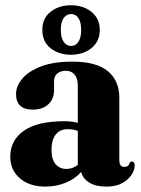

<svg xmlns="http://www.w3.org/2000/svg" viewBox="-20 -682 522 712"><path d="M18 -100.5Q18 -161.5 68.2 -197Q118.5 -232.5 219 -232.5Q247 -232.5 268.5 -226.5V-365.5Q268.5 -391 256.8 -405.2Q245 -419.5 224.5 -419.5Q203.5 -419.5 192 -409Q180.5 -398.5 180.5 -382.5V-347.5Q180.5 -315 159.2 -295.2Q138 -275.5 101.5 -275.5Q39.5 -275.5 39.5 -333.5Q39.5 -363 62.8 -390.5Q86 -418 132.5 -435.8Q179 -453.5 248.5 -453.5Q337 -453.5 379.8 -418.2Q422.5 -383 422.5 -319V-87.5Q422.5 -63 441.5 -63Q456.5 -63 461.5 -79Q464 -83 469 -83Q479.5 -83 479.5 -68Q479.5 -52 468 -34Q456.5 -16 433.2 -3Q410 10 374 10Q334.5 10 310.5 -5.2Q286.5 -20.5 281 -44.5Q258.5 -18.5 223.2 -4.2Q188 10 148 10Q89 10 53.5 -21Q18 -52 18 -100.5ZM171 -126.5Q171 -91 186.2 -73.2Q201.5 -55.5 226.5 -55.5Q249 -55.5 268.5 -70.5V-196.5Q251.5 -203 230.5 -203Q202.5 -203 186.8 -183.2Q171 -163.5 171 -126.5ZM243 -479Q198.5 -479 167.8 -503Q137 -527 137 -571Q137 -614.5 167.8 -638.5Q198.5 -662.5 243 -662.5Q289 -662.5 319.5 -637.8Q350 -613 350 -571Q350 -528.5 319.5 -503.8Q289 -479 243 -479ZM244 -630Q227 -630 216.2 -615.2Q205.5 -600.5 205.5 -571Q205.5 -542 216.2 -526.8Q227 -511.5 244 -511.5Q260.5 -511.5 270.8 -527Q281 -542.5 281 -571Q281 -600 270.8 -615Q260.5 -630 244 -630Z"/></svg>

Font: Fraunces 144pt S050
Style: Bold
Weight: 700
Version: Version 1.000; ttfautohint (v1.8.3)